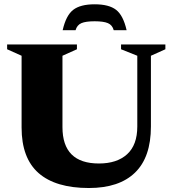

<svg xmlns="http://www.w3.org/2000/svg" viewBox="-20 -882 823 916"><path d="M635 -278.5V-616L557.5 -647V-670H769V-647L700 -616V-278.5Q700 -132 624.2 -58.5Q548.5 15 404 15Q245.5 15 164.2 -56.2Q83 -127.5 83 -273.5V-616L14 -647V-670H347V-647L278 -616V-275.5Q278 -102 452 -102Q538 -102 586.5 -146.2Q635 -190.5 635 -278.5ZM431.5 -780.5Q389 -780.5 368.2 -771.5Q347.5 -762.5 340.5 -738H279Q295 -808.5 329.2 -835Q363.5 -861.5 431.5 -861.5Q500 -861.5 534 -835Q568 -808.5 584 -738H522.5Q516 -762.5 495 -771.5Q474 -780.5 431.5 -780.5Z"/></svg>

Font: Newsreader Text ExtraBold
Style: Regular
Weight: 800
Designer: Hugues Gentile
Foundry: Production Type
Version: Version 1.001